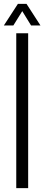

<svg xmlns="http://www.w3.org/2000/svg" viewBox="-20 -972 230 992"><path d="M64 0V-800H125.5V0ZM0 -840.5 72.5 -952H117L189 -840.5H140.5L95 -914.5L49 -840.5Z"/></svg>

Font: Big Shoulders Text Thin Light
Style: Regular
Weight: 300
Version: Version 2.002